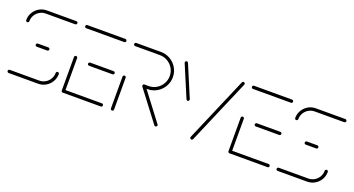

<svg xmlns="http://www.w3.org/2000/svg" viewBox="-40 -952 2554 1385"><g transform="rotate(20 1237.0 -259.5)"><path d="M369.6 -128.5Q374.4 -128.5 378 -124.8Q381.5 -121.1 381.5 -116.3Q381.5 -84.4 365.7 -57.8Q350 -31.1 323.3 -15.6Q296.7 0 265.2 0H38.5Q33.7 0 30.2 -3.5Q26.7 -7 26.7 -12.2Q26.7 -17 30.2 -20.6Q33.7 -24.1 38.5 -24.1H265.2Q290 -24.1 311.3 -36.5Q332.6 -48.9 345 -70Q357.4 -91.1 357.4 -116.3Q357.4 -121.5 361.1 -125Q364.8 -128.5 369.6 -128.5ZM257 -259.3Q257 -254.4 253.5 -250.9Q250 -247.4 244.8 -247.4H164.4Q159.6 -247.4 156.1 -250.9Q152.6 -254.4 152.6 -259.3Q152.6 -264.4 156.1 -268Q159.6 -271.5 164.4 -271.5H244.8Q250 -271.5 253.5 -268Q257 -264.4 257 -259.3ZM39.6 -390.4Q34.4 -390.4 30.9 -393.9Q27.4 -397.4 27.4 -402.2Q27.4 -434.1 43.1 -460.7Q58.9 -487.4 85.6 -503Q112.2 -518.5 143.7 -518.5H370.4Q375.2 -518.5 378.7 -515Q382.2 -511.5 382.2 -506.7Q382.2 -501.5 378.7 -498Q375.2 -494.4 370.4 -494.4H143.7Q118.9 -494.4 97.6 -482Q76.3 -469.6 63.9 -448.5Q51.5 -427.4 51.5 -402.2Q51.5 -397.4 48 -393.9Q44.4 -390.4 39.6 -390.4Z M442.2 -13V-270Q442.2 -275.2 445.7 -278.5Q449.3 -281.9 454.1 -281.9Q459.3 -281.9 462.8 -278.3Q466.3 -274.8 466.3 -270V-13ZM758.1 -12.2Q758.1 -7 754.6 -3.5Q751.1 0 746.3 -0.4H454.1Q449.3 -0.4 445.7 -3.9Q442.2 -7.4 442.2 -12.2Q442.2 -17.4 445.7 -20.9Q449.3 -24.4 454.1 -24.4H746.3Q751.1 -24.4 754.6 -20.9Q758.1 -17.4 758.1 -12.2ZM554.1 -259.3Q554.1 -264.4 557.6 -268Q561.1 -271.5 565.9 -271.5H746.3Q751.1 -271.5 754.6 -268Q758.1 -264.4 758.1 -259.3Q758.1 -254.4 754.8 -250.9Q751.5 -247.4 746.3 -247.4H565.9Q561.1 -247.4 557.6 -250.9Q554.1 -254.4 554.1 -259.3ZM442.2 -506.7Q442.2 -511.9 445.7 -515.4Q449.3 -518.9 454.1 -518.9H746.3Q751.1 -518.9 754.6 -515.4Q758.1 -511.9 758.1 -506.7Q758.1 -501.9 754.8 -498.3Q751.5 -494.8 746.3 -494.8H454.1Q449.3 -494.8 445.7 -498.3Q442.2 -501.9 442.2 -506.7Z M831.9 -0.4Q826.7 -0.4 823.1 -3.9Q819.6 -7.4 819.6 -12.2V-256.3Q819.6 -261.5 823.3 -265Q827 -268.5 831.9 -268.5Q836.7 -268.5 840.2 -264.8Q843.7 -261.1 843.7 -256.3V-12.2Q843.7 -7.4 840.2 -3.9Q836.7 -0.4 831.9 -0.4ZM1177.4 -11.9Q1177.4 -7 1173.9 -3.5Q1170.4 0 1165.2 0Q1159.6 0 1155.9 -4.4L978.5 -237.8Q976.3 -241.1 976.3 -245.2Q976.3 -250.4 979.8 -253.9Q983.3 -257.4 988.1 -257.4Q993.7 -257.4 997.8 -252.6L1174.8 -19.3Q1177.4 -15.9 1177.4 -11.9ZM976.3 -245.2Q976.3 -250 979.8 -253.5Q983.3 -257 988.1 -257H1020Q1052.2 -257 1079.4 -273.1Q1106.7 -289.3 1122.6 -316.7Q1138.5 -344.1 1138.5 -376.3Q1138.5 -408.5 1122.6 -435.6Q1106.7 -462.6 1079.4 -478.5Q1052.2 -494.4 1020 -494.4H830Q825.2 -494.4 821.7 -498Q818.1 -501.5 818.1 -506.7Q818.1 -511.5 821.7 -515Q825.2 -518.5 830 -518.5H1020Q1058.5 -518.5 1091.3 -499.4Q1124.1 -480.4 1143.3 -447.6Q1162.6 -414.8 1162.6 -376.3Q1162.6 -337.4 1143.3 -304.4Q1124.1 -271.5 1091.3 -252.2Q1058.5 -233 1020 -233H988.1Q983.3 -233 979.8 -236.5Q976.3 -240 976.3 -245.2Z M1332.2 -265.2Q1332.2 -260 1328.7 -256.5Q1325.2 -253 1320.4 -253Q1316.7 -253 1313.7 -255Q1310.7 -257 1309.3 -260.4L1207.4 -501.9Q1206.3 -504.1 1206.3 -506.7Q1206.3 -511.9 1209.8 -515.4Q1213.3 -518.9 1218.1 -518.9Q1221.9 -518.9 1224.8 -516.9Q1227.8 -514.8 1229.3 -511.5L1331.1 -270Q1332.2 -267.8 1332.2 -265.2ZM1441.9 0.4Q1437 0.4 1433.3 -3.3Q1429.6 -7 1429.6 -11.9Q1429.6 -14.4 1430.7 -16.7L1643 -511.9Q1644.4 -514.8 1647.2 -516.9Q1650 -518.9 1653.7 -518.9Q1658.9 -518.9 1662.4 -515.4Q1665.9 -511.9 1665.9 -506.7Q1665.9 -504.1 1664.8 -501.9L1452.6 -6.7Q1451.1 -3.7 1448.3 -1.7Q1445.6 0.4 1441.9 0.4Z M1721.9 -13V-270Q1721.9 -275.2 1725.4 -278.5Q1728.9 -281.9 1733.7 -281.9Q1738.9 -281.9 1742.4 -278.3Q1745.9 -274.8 1745.9 -270V-13ZM2037.8 -12.2Q2037.8 -7 2034.3 -3.5Q2030.7 0 2025.9 -0.4H1733.7Q1728.9 -0.4 1725.4 -3.9Q1721.9 -7.4 1721.9 -12.2Q1721.9 -17.4 1725.4 -20.9Q1728.9 -24.4 1733.7 -24.4H2025.9Q2030.7 -24.4 2034.3 -20.9Q2037.8 -17.4 2037.8 -12.2ZM1833.7 -259.3Q1833.7 -264.4 1837.2 -268Q1840.7 -271.5 1845.6 -271.5H2025.9Q2030.7 -271.5 2034.3 -268Q2037.8 -264.4 2037.8 -259.3Q2037.8 -254.4 2034.4 -250.9Q2031.1 -247.4 2025.9 -247.4H1845.6Q1840.7 -247.4 1837.2 -250.9Q1833.7 -254.4 1833.7 -259.3ZM1721.9 -506.7Q1721.9 -511.9 1725.4 -515.4Q1728.9 -518.9 1733.7 -518.9H2025.9Q2030.7 -518.9 2034.3 -515.4Q2037.8 -511.9 2037.8 -506.7Q2037.8 -501.9 2034.4 -498.3Q2031.1 -494.8 2025.9 -494.8H1733.7Q1728.9 -494.8 1725.4 -498.3Q1721.9 -501.9 1721.9 -506.7Z M2434.4 -128.5Q2439.3 -128.5 2442.8 -124.8Q2446.3 -121.1 2446.3 -116.3Q2446.3 -84.4 2430.6 -57.8Q2414.8 -31.1 2388.1 -15.6Q2361.5 0 2330 0H2103.3Q2098.5 0 2095 -3.5Q2091.5 -7 2091.5 -12.2Q2091.5 -17 2095 -20.6Q2098.5 -24.1 2103.3 -24.1H2330Q2354.8 -24.1 2376.1 -36.5Q2397.4 -48.9 2409.8 -70Q2422.2 -91.1 2422.2 -116.3Q2422.2 -121.5 2425.9 -125Q2429.6 -128.5 2434.4 -128.5ZM2321.9 -259.3Q2321.9 -254.4 2318.3 -250.9Q2314.8 -247.4 2309.6 -247.4H2229.3Q2224.4 -247.4 2220.9 -250.9Q2217.4 -254.4 2217.4 -259.3Q2217.4 -264.4 2220.9 -268Q2224.4 -271.5 2229.3 -271.5H2309.6Q2314.8 -271.5 2318.3 -268Q2321.9 -264.4 2321.9 -259.3ZM2104.4 -390.4Q2099.3 -390.4 2095.7 -393.9Q2092.2 -397.4 2092.2 -402.2Q2092.2 -434.1 2108 -460.7Q2123.7 -487.4 2150.4 -503Q2177 -518.5 2208.5 -518.5H2435.2Q2440 -518.5 2443.5 -515Q2447 -511.5 2447 -506.7Q2447 -501.5 2443.5 -498Q2440 -494.4 2435.2 -494.4H2208.5Q2183.7 -494.4 2162.4 -482Q2141.1 -469.6 2128.7 -448.5Q2116.3 -427.4 2116.3 -402.2Q2116.3 -397.4 2112.8 -393.9Q2109.3 -390.4 2104.4 -390.4Z"/></g></svg>

Font: 26F Galaxy Sans Thin
Style: Regular
Weight: 100
Designer: C₂₉H₂₅N₃O₅
Version: Version 1.100